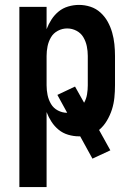

<svg xmlns="http://www.w3.org/2000/svg" viewBox="-20 -548 540 783"><path d="M59 215V-520H170V-429Q178 -450 190 -468.5Q202 -487 219 -501Q236 -515 258 -521.5Q280 -528 302 -528Q326 -528 349 -520.5Q372 -513 390 -496.5Q408 -480 419.5 -459Q431 -438 437.5 -415Q444 -392 446.5 -368Q449 -344 449 -320V-200Q449 -175 446.5 -150Q444 -125 436.5 -101.5Q429 -78 416 -56Q403 -34 384 -18L430 65L357 99L307 8H302Q280 8 258 1.5Q236 -5 219 -19Q202 -33 190 -51.5Q178 -70 170 -91V215ZM254 -88 214 -161 286 -195 323 -129Q332 -145 335 -163.5Q338 -182 338 -200V-320Q338 -340 334 -359.5Q330 -379 320 -396Q310 -413 292 -422.5Q274 -432 254 -432Q234 -432 216 -422.5Q198 -413 188 -396Q178 -379 174 -359.5Q170 -340 170 -320V-200Q170 -180 174 -160.5Q178 -141 188 -124Q198 -107 216 -97.5Q234 -88 254 -88Z"/></svg>

Font: Moesevka
Style: Bold
Weight: 700
Monospace: yes
Designer: Belleve Invis
Foundry: Belleve Invis
Version: Version 32.5.0; ttfautohint (v1.8.4)